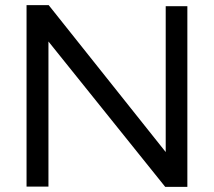

<svg xmlns="http://www.w3.org/2000/svg" viewBox="-20 -724 830 745"><path d="M83 0V-704H169L623 -134V-700H707V1H621L168 -563V0Z"/></svg>

Font: Georama SemiExpanded
Style: Regular
Weight: 400
Width: 6
Designer: Jean-Baptiste Levee
Foundry: Production Type
Version: Version 1.001